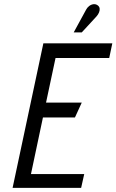

<svg xmlns="http://www.w3.org/2000/svg" viewBox="-20 -910 564 930"><path d="M447 -830Q456 -840 460 -850.5Q464 -861 462.5 -870Q461 -879 452 -885Q443 -891 432 -889.5Q421 -888 411.5 -880.5Q402 -873 397 -863L337 -753H376ZM41 0H373L388 -67H130L188 -341H343L376 -413H203L249 -629H509L524 -700H190Z"/></svg>

Font: Advent Pro Medium
Style: Italic
Weight: 500
Italic angle: -12°
Version: Version 3.000